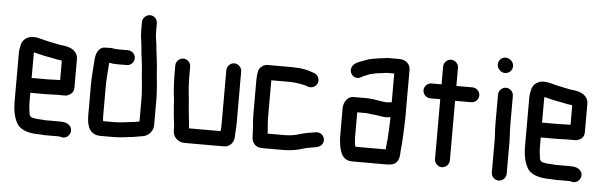

<svg xmlns="http://www.w3.org/2000/svg" viewBox="-52 -936 3802 1210"><g transform="rotate(5 1849.5 -331.5)"><path d="M245 -296H151C149 -296 147 -296 144 -295V-449C144 -451 144 -454 145 -458C157 -454 168 -453 181 -449C218 -439 255 -435 292 -426L309 -424L324 -421V-298H307C294 -298 260 -296 245 -296ZM307 -204H361C372 -203 385 -208 398 -217C411 -226 418 -240 418 -257V-441C416 -491 372 -512 323 -517L306 -519C301 -520 295 -521 290 -522C270 -525 248 -532 227 -535C196 -541 167 -554 132 -554C95 -554 68 -532 59 -504C55 -491 50 -465 50 -449V-142C50 -78 61 -27 87 9C114 42 167 54 226 54C236 54 246 56 257 56H349C354 56 357 58 361 59C402 70 435 26 414 -10C403 -29 378 -38 349 -38H249C242 -39 234 -40 226 -40C222 -40 217 -40 211 -41C194 -41 181 -45 166 -48C158 -51 150 -63 150 -74C147 -95 144 -118 144 -143V-202H245C260 -202 293 -204 307 -204Z M734 -523H670C650 -523 636 -528 617 -528C614 -527 610 -527 605 -527H590C575 -527 563 -522 554 -512C534 -491 530 -468 528 -433C525 -383 520 -337 520 -282V-93C520 -23 540 30 609 30H689C733 30 770 23 811 19C836 14 861 12 884 6C913 -2 939 -32 939 -67V-226C939 -305 927 -375 923 -450C920 -484 914 -517 911 -550C909 -586 900 -615 900 -651V-708C900 -733 880 -755 854 -755C828 -755 806 -733 806 -708V-652C806 -613 814 -580 817 -543C820 -497 829 -452 832 -404C835 -347 845 -288 845 -226V-82C822 -77 803 -74 778 -72C748 -69 722 -64 689 -64H617C616 -65 616 -66 616 -67C615 -71 615 -75 615 -80C614 -84 614 -88 614 -93V-282C614 -334 619 -378 622 -425C622 -428 622 -431 623 -434C635 -431 655 -429 670 -429H734C759 -429 781 -451 781 -476C781 -501 759 -523 734 -523Z M1039 -454V-386C1039 -353 1042 -319 1044 -286C1046 -268 1051 -233 1051 -214C1054 -168 1059 -115 1065 -71V-56C1065 -47 1066 -38 1067 -31C1071 1 1102 28 1138 28H1389C1426 28 1452 -3 1452 -39C1452 -65 1456 -89 1456 -117V-452C1456 -477 1434 -499 1409 -499C1384 -499 1362 -477 1362 -452V-116C1362 -107 1361 -66 1359 -66H1159V-78L1157 -98C1153 -129 1151 -157 1147 -192L1145 -220C1142 -264 1134 -312 1134 -359C1133 -368 1133 -377 1133 -386V-454C1133 -479 1111 -501 1086 -501C1061 -501 1039 -479 1039 -454Z M1651 -153C1650 -162 1650 -174 1650 -187V-413H1772C1778 -413 1783 -413 1787 -412C1790 -412 1795 -412 1800 -411L1816 -409C1821 -408 1828 -408 1836 -406C1848 -404 1849 -403 1859 -401C1864 -400 1869 -398 1874 -397L1884 -393C1912 -384 1937 -402 1944 -422C1953 -450 1935 -475 1915 -482L1905 -485C1875 -498 1831 -506 1791 -506C1786 -507 1780 -507 1773 -507H1617C1594 -507 1573 -489 1565 -474C1558 -458 1556 -423 1556 -398V-187C1556 -148 1562 -113 1562 -78C1562 -66 1564 -53 1564 -40C1564 -29 1568 -18 1577 -6C1590 12 1608 18 1636 18H1762C1810 18 1854 10 1890 -2C1904 -7 1920 -9 1935 -12C1965 -18 1989 -17 2004 -38C2029 -73 1999 -117 1959 -111C1925 -106 1890 -101 1860 -91C1832 -82 1798 -76 1762 -76H1656V-77C1656 -102 1651 -128 1651 -153Z M2208 -86C2207 -91 2207 -96 2207 -101V-259H2264C2268 -259 2272 -259 2277 -258L2296 -255C2303 -254 2310 -254 2319 -253C2343 -251 2363 -244 2388 -244C2399 -244 2409 -245 2418 -247C2418 -230 2418 -214 2417 -198C2414 -156 2415 -114 2409 -78L2407 -52C2407 -49 2407 -45 2406 -42H2215C2210 -55 2208 -71 2208 -86ZM2389 -338C2363 -338 2333 -346 2308 -349L2288 -351C2280 -352 2272 -353 2263 -353H2177C2164 -353 2153 -350 2143 -342C2124 -327 2113 -304 2113 -273V-101C2113 -94 2113 -86 2114 -79C2120 -13 2132 52 2203 52H2413C2420 52 2427 52 2432 51C2480 51 2500 20 2500 -27C2500 -32 2500 -37 2501 -44C2504 -78 2507 -102 2508 -139C2509 -174 2512 -216 2512 -252V-556C2512 -593 2479 -617 2443 -617H2373C2360 -617 2345 -613 2333 -612L2313 -610C2283 -605 2254 -601 2230 -591C2198 -577 2154 -570 2145 -533C2138 -505 2157 -481 2179 -476C2199 -471 2213 -483 2227 -490C2244 -495 2261 -506 2280 -509C2296 -513 2309 -515 2326 -517L2344 -519C2353 -520 2363 -523 2373 -523H2418V-340C2406 -342 2400 -338 2389 -338Z M2721 -594V-481H2658C2633 -481 2611 -460 2611 -434C2611 -408 2633 -387 2658 -387H2721V-8C2721 17 2743 39 2768 39C2793 39 2815 17 2815 -8V-385H2917C2942 -385 2964 -406 2964 -432C2964 -458 2942 -479 2917 -479H2815V-594C2815 -619 2793 -641 2768 -641C2743 -641 2721 -619 2721 -594Z M3081 -448V-265C3081 -217 3087 -168 3085 -123V45C3085 70 3107 92 3132 92C3157 92 3179 70 3179 45V-122C3181 -168 3175 -218 3175 -265V-448C3175 -473 3153 -495 3128 -495C3103 -495 3081 -473 3081 -448ZM3063 -636C3063 -623 3068 -613 3077 -604C3085 -593 3098 -587 3113 -587C3139 -587 3160 -608 3160 -634C3160 -661 3136 -684 3109 -684C3083 -684 3063 -662 3063 -636Z M3474 -296H3380C3378 -296 3376 -296 3373 -295V-449C3373 -451 3373 -454 3374 -458C3386 -454 3397 -453 3410 -449C3447 -439 3484 -435 3521 -426L3538 -424L3553 -421V-298H3536C3523 -298 3489 -296 3474 -296ZM3536 -204H3590C3601 -203 3614 -208 3627 -217C3640 -226 3647 -240 3647 -257V-441C3645 -491 3601 -512 3552 -517L3535 -519C3530 -520 3524 -521 3519 -522C3499 -525 3477 -532 3456 -535C3425 -541 3396 -554 3361 -554C3324 -554 3297 -532 3288 -504C3284 -491 3279 -465 3279 -449V-142C3279 -78 3290 -27 3316 9C3343 42 3396 54 3455 54C3465 54 3475 56 3486 56H3578C3583 56 3586 58 3590 59C3631 70 3664 26 3643 -10C3632 -29 3607 -38 3578 -38H3478C3471 -39 3463 -40 3455 -40C3451 -40 3446 -40 3440 -41C3423 -41 3410 -45 3395 -48C3387 -51 3379 -63 3379 -74C3376 -95 3373 -118 3373 -143V-202H3474C3489 -202 3522 -204 3536 -204Z"/></g></svg>

Font: Electronic
Style: ExBlk
Weight: 900
Version: Version 1.011